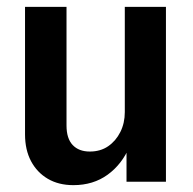

<svg xmlns="http://www.w3.org/2000/svg" viewBox="-20 -530 562 560"><path d="M194 10Q151 10 119.5 -8.5Q88 -27 70.5 -60Q53 -93 53 -138V-510H174V-164Q174 -126 192 -107Q210 -88 242 -88Q273 -88 295.5 -103.5Q318 -119 331 -145Q344 -171 344 -203L358 -103Q336 -51 294 -20.5Q252 10 194 10ZM349 0V-107H344V-510H464V0Z"/></svg>

Font: Instrument Sans SemiCondensed SemiBold
Style: Regular
Weight: 600
Width: 4
Designer: Rodrigo Fuenzalida
Foundry: fragTYPE
Version: Version 1.000;gftools[0.9.28]